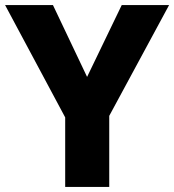

<svg xmlns="http://www.w3.org/2000/svg" viewBox="-20 -734 684 754"><path d="M322 -432 458 -714H644L409 -279V0H236V-273L0 -714H188Z"/></svg>

Font: Noto Sans Syriac Eastern ExtraBold
Style: Regular
Weight: 800
Designer: Patrick Giasson and the Monotype Design Team
Foundry: Monotype Imaging Inc.
Version: Version 3.001